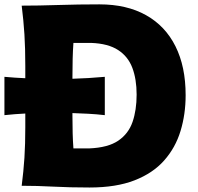

<svg xmlns="http://www.w3.org/2000/svg" viewBox="-37 -835 892 863"><path d="M60.5 0Q68.8 -64.9 72.8 -125.7Q76.7 -186.5 76.7 -263.2V-324.7Q54.2 -323.7 30.5 -321.8Q6.8 -319.8 -17.1 -317.4V-489.7Q30.3 -485.4 76.7 -483.4V-538.6Q76.7 -617.7 72.8 -680.4Q68.8 -743.2 60.5 -809.6Q133.8 -809.6 224.6 -812.5Q315.4 -815.4 409.7 -815.4Q532.7 -815.4 619.4 -766.8Q706.1 -718.3 751.7 -627Q797.4 -535.6 797.4 -407.2Q797.4 -321.3 774.4 -246.1Q751.5 -170.9 700.9 -113.8Q650.4 -56.6 567.6 -24.4Q484.9 7.8 365.2 7.8Q276.4 7.8 202.9 3.9Q129.4 0 60.5 0ZM293 -168H364.7Q448.2 -171.4 494.4 -202.6Q540.5 -233.9 558.8 -287.1Q577.1 -340.3 577.1 -409.7Q577.1 -479 557.9 -530Q538.6 -581.1 493.9 -610.1Q449.2 -639.2 373 -642.1H293Q290.5 -607.4 289.6 -571Q288.6 -534.7 288.6 -488.3V-481Q358.9 -482.9 434.1 -489.7V-317.4Q396 -321.8 359.4 -323.7Q322.8 -325.7 288.6 -326.7V-315.4Q288.6 -271 289.6 -236.1Q290.5 -201.2 293 -168Z"/></svg>

Font: Pinar-DS4-FD ExtraBold
Style: Regular
Weight: 800
Designer: Amin Abedi
Version: Version 3.000